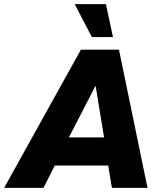

<svg xmlns="http://www.w3.org/2000/svg" viewBox="-54 -908 783 928"><path d="M659 0 521 -668H337L-34 0H156L211 -108H469L487 0ZM449 -244H279L408 -494ZM492 -729 458 -888H307L390 -729Z"/></svg>

Font: Celebes ExtraBold
Style: Italic
Weight: 800
Italic angle: -10°
Designer: Anugrah Pasau
Foundry: Lafontype
Version: Version 1.000